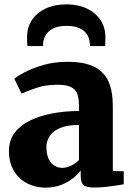

<svg xmlns="http://www.w3.org/2000/svg" viewBox="-20 -848 607 879"><path d="M187.5 11Q142 11 104 -8.8Q66 -28.5 43.5 -66.2Q21 -104 21 -157.5Q21 -203.5 45.2 -237.5Q69.5 -271.5 113.2 -294Q157 -316.5 215.2 -328Q273.5 -339.5 341.5 -340V-363Q341.5 -396.5 334 -417.8Q326.5 -439 305.2 -449.5Q284 -460 243.5 -460Q187 -460 144.8 -445Q102.5 -430 78.5 -419.5L45.5 -488Q58.5 -499 93 -517.2Q127.5 -535.5 177.8 -550.2Q228 -565 288.5 -565Q366.5 -565 411.8 -542.2Q457 -519.5 476.8 -474.5Q496.5 -429.5 496.5 -361.5V-65L546.5 -64V-4.5Q535 -2 512 1.5Q489 5 462.2 7.8Q435.5 10.5 414 10.5Q375.5 10.5 362.5 -0.5Q349.5 -11.5 349.5 -43V-67.5Q337.5 -51 314.8 -32.5Q292 -14 260 -1.5Q228 11 187.5 11ZM266 -79.5Q284 -79.5 305.5 -89.8Q327 -100 341.5 -115V-276Q287.5 -276 254.5 -261.8Q221.5 -247.5 207 -224.5Q192.5 -201.5 192.5 -174.5Q192.5 -144.5 201.5 -123.5Q210.5 -102.5 227 -91Q243.5 -79.5 266 -79.5ZM285 -828Q337.5 -828 377.5 -809Q417.5 -790 440 -756.2Q462.5 -722.5 462.5 -678.5Q462.5 -669 462 -656.5Q461.5 -644 461.5 -637H392Q392.5 -641 392 -646.2Q391.5 -651.5 390 -657.5Q388 -676.5 376.8 -692.8Q365.5 -709 343.2 -719.2Q321 -729.5 285 -729.5Q248.5 -729.5 226 -719Q203.5 -708.5 192.5 -692.2Q181.5 -676 178 -657Q177.5 -651.5 177.2 -646.2Q177 -641 177 -637H106Q104.5 -644 104.2 -656.5Q104 -669 104 -679.5Q104 -723 126.2 -756.5Q148.5 -790 189 -809Q229.5 -828 285 -828Z"/></svg>

Font: Merriweather 28pt Black
Style: Regular
Weight: 900
Version: Version 2.100